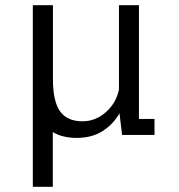

<svg xmlns="http://www.w3.org/2000/svg" viewBox="-20 -520 690 740"><path d="M106.5 200V-500H184V-216Q184 -128.5 211.8 -90.5Q239.5 -52.5 298 -52.5Q348 -52.5 387.8 -87.5Q427.5 -122.5 438.5 -175V-500H515.5V-61.5H575.5V0H450.5L440.5 -83.5Q417.5 -42 376 -15.2Q334.5 11.5 275.5 11.5Q220.5 11.5 183.5 -11V200Z"/></svg>

Font: Trispace Light
Style: Regular
Weight: 300
Designer: Tyler Finck
Foundry: Etcetera Type Company
Version: Version 1.210; ttfautohint (v1.8.3)